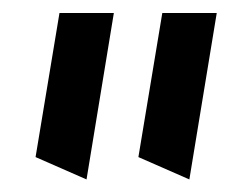

<svg xmlns="http://www.w3.org/2000/svg" viewBox="-20 -860 391 298"><path d="M273.9 -581.5 194.8 -616.2 231.9 -839.8H316.4ZM114.3 -581.5 35.2 -616.2 72.3 -839.8H156.7Z"/></svg>

Font: Pinar-DS1-FD Bold
Style: Regular
Weight: 700
Designer: Amin Abedi
Version: Version 2.000